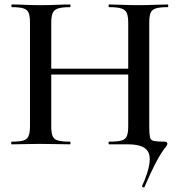

<svg xmlns="http://www.w3.org/2000/svg" viewBox="-20 -645 802 858"><path d="M626 190Q625 194 619.5 192Q614 190 615 186Q638 135 645.5 99Q653 63 645.5 41.5Q638 20 614.5 10Q591 0 552 0H468Q465 0 465 -6Q465 -12 468 -12Q505 -12 523 -17Q541 -22 547 -37Q553 -52 553 -81V-542Q553 -571 547 -586Q541 -601 523 -607Q505 -613 468 -613Q465 -613 465 -619Q465 -625 468 -625Q493 -625 525.5 -623.5Q558 -622 601 -622Q636 -622 670 -623.5Q704 -625 729 -625Q732 -625 732 -619Q732 -613 729 -613Q694 -613 676.5 -607.5Q659 -602 653 -587.5Q647 -573 647 -544V-81Q647 -47 650 -32.5Q653 -18 668 -15Q683 -12 716 -12Q728 -12 728 -2Q728 3 722 10Q716 17 704 34.5Q692 52 673 88.5Q654 125 626 190ZM32 0Q30 0 30 -6Q30 -12 32 -12Q67 -12 84 -17Q101 -22 107.5 -37Q114 -52 114 -81V-544Q114 -573 108 -587.5Q102 -602 85 -607.5Q68 -613 33 -613Q31 -613 31 -619Q31 -625 33 -625Q59 -625 91 -623.5Q123 -622 158 -622Q201 -622 234 -623.5Q267 -625 293 -625Q295 -625 295 -619Q295 -613 293 -613Q257 -613 239 -607Q221 -601 215 -586Q209 -571 209 -542V-81Q209 -52 215 -37Q221 -22 239.5 -17Q258 -12 293 -12Q295 -12 295 -6Q295 0 293 0Q266 0 233.5 -1Q201 -2 158 -2Q123 -2 90 -1Q57 0 32 0ZM158 -312V-338H596V-312Z"/></svg>

Font: Cormorant SemiBold
Style: Regular
Weight: 600
Designer: Christian Thalmann (Catharsis Fonts)
Foundry: Catharsis Fonts
Version: Version 4.000